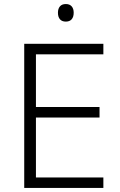

<svg xmlns="http://www.w3.org/2000/svg" viewBox="-20 -931 593 951"><path d="M100 0V-714H492V-662H158V-401H473V-349H158V-52H492V0ZM306 -911Q325 -911 335 -899.5Q345 -888 345 -868Q345 -847 335 -835.5Q325 -824 306 -824Q287 -824 277 -835.5Q267 -847 267 -868Q267 -888 277 -899.5Q287 -911 306 -911Z"/></svg>

Font: Noto Sans Symbols Light
Style: Regular
Weight: 300
Version: Version 2.002